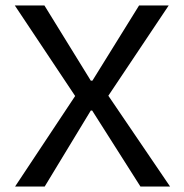

<svg xmlns="http://www.w3.org/2000/svg" viewBox="-20 -680 672 700"><path d="M35 0 254 -330 34 -660H142L311 -386H317L487 -660H595L375 -331L600 0H492L316 -277H311L143 0Z"/></svg>

Font: Bricolage Grotesque 12pt
Style: Regular
Weight: 400
Designer: Mathieu Triay
Foundry: Atelier Triay
Version: Version 1.001; ttfautohint (v1.8.4.7-5d5b);gftools[0.9.33.de